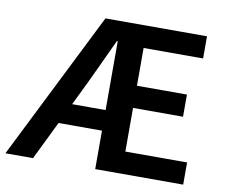

<svg xmlns="http://www.w3.org/2000/svg" viewBox="-77 -745 984 836"><g transform="rotate(10 415.5 -327.0)"><path d="M297 -366 246 -261H394V-565H390Q366 -514 343 -464Q320 -414 297 -366ZM-3 0 324 -654H773V-556H510V-389H731V-291H510V-98H783V0H394V-170H202L119 0Z"/></g></svg>

Font: CV Source Sans Light
Style: Bold
Weight: 600
Designer: Paul D. Hunt
Foundry: Adobe Systems Incorporated
Version: Version 3.001